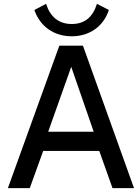

<svg xmlns="http://www.w3.org/2000/svg" viewBox="-20 -980 718 1000"><path d="M135 0 205 -194H497L566 0H678L412 -742H289L21 0ZM354 -855C287 -855 242 -891 220 -960L159 -928C189 -841 262 -791 354 -791C444 -791 519 -841 547 -928L485 -960C463 -890 420 -855 354 -855ZM351 -632 468 -294H231Z"/></svg>

Font: Cheyenne Sans Medium
Style: Regular
Weight: 500
Designer: The Public Sans project authors (U.S. Web Design System), Libre Franklin designed by Pablo Impallari and Rodrigo Fuenzal
Foundry: The Cheyenne Sans Project Authors
Version: Version 2.007